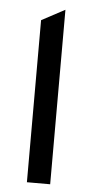

<svg xmlns="http://www.w3.org/2000/svg" viewBox="-49 -676 341 707"><g transform="rotate(5 121.0 -322.5)"><path d="M164 -645V0H78V-599Z"/></g></svg>

Font: TajawalTap Med
Style: Regular
Weight: 500
Designer: Boutros Fonts
Foundry: Created by Boutros International 2017
Version: Version 2.700